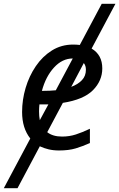

<svg xmlns="http://www.w3.org/2000/svg" viewBox="-68 -780 626 1008"><path d="M-48 208 91 -53Q48 -107 48 -192Q48 -256 66.5 -318.5Q85 -381 120 -432.5Q155 -484 204.5 -515Q254 -546 316 -546Q325 -546 334 -545.5Q343 -545 351 -544L466 -760H538L413 -525Q469 -492 469 -421Q469 -356 420 -306.5Q371 -257 262 -240L180 -86Q209 -63 258 -63Q296 -63 330 -74Q364 -85 404 -104V-29Q366 -12 329.5 -1Q293 10 242 10Q212 10 187 4Q162 -2 141 -12L24 208ZM152 -303H159Q194 -303 225 -306L314 -473Q259 -473 215.5 -425.5Q172 -378 152 -303ZM306 -324Q341 -337 362 -359Q383 -381 383 -414Q383 -435 372 -449ZM141 -149 186 -232H139Q138 -223 137.5 -213Q137 -203 137 -195Q137 -182 138 -171Q139 -160 141 -149Z"/></svg>

Font: Noto IKEA Latin
Style: Italic
Weight: 400
Italic angle: -12°
Designer: Monotype Design Team
Foundry: Monotype Imaging Inc.
Version: Version 1.0